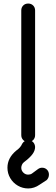

<svg xmlns="http://www.w3.org/2000/svg" viewBox="-20 -801 318 1083"><path d="M139 0Q122 0 111 -11Q100 -22 100 -39V-742Q100 -759 111 -770Q122 -781 139 -781Q156 -781 167 -770Q178 -759 178 -742V-39Q178 -22 167 -11Q156 0 139 0ZM139 262Q108 262 81 246.5Q54 231 38 204Q22 177 22 145Q22 90 71 49Q85 39 93 29.5Q101 20 105 10Q117 -10 139 -10Q156 -10 166.5 0.5Q177 11 178 28Q178 49 162.5 69.5Q147 90 116 113Q108 119 104 128Q100 137 100 145Q100 161 111.5 172.5Q123 184 139 184Q144 184 150 182.5Q156 181 160 178L194 153Q205 145 217 145Q234 145 245 156Q256 167 256 184Q256 202 243 215L203 241Q173 262 139 262Z"/></svg>

Font: Comfortaa
Style: Regular
Weight: 400
Designer: Johan Aakerlund
Foundry: Johan Aakerlund
Version: Version 3.104; ttfautohint (v1.8.1.43-b0c9)